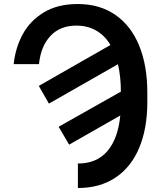

<svg xmlns="http://www.w3.org/2000/svg" viewBox="-20 -737 808 964"><path d="M370.1 -716.8Q481 -716.8 559.6 -662.1Q638.2 -607.4 679 -507.3Q719.7 -407.2 719.7 -272.5V-221.7Q719.2 -90.3 678.5 6.3Q637.7 103 559.3 155Q481 207 371.1 207V84Q466.3 84 519.5 21.2Q572.8 -41.5 584 -157.2L327.1 -10.7L274.4 -100.6L586.9 -276.9Q586.9 -350.6 572.3 -414.6L225.6 -216.8L174.8 -305.7L534.7 -511.2Q506.3 -558.6 463.1 -583.5Q419.9 -608.4 363.3 -608.4Q281.7 -608.4 233.2 -556.4Q184.6 -504.4 175.8 -415H48.8Q57.1 -496.6 94 -564.7Q130.9 -632.8 200.2 -674.8Q269.5 -716.8 370.1 -716.8Z"/></svg>

Font: Pretendard JP SemiBold
Style: Regular
Weight: 600
Designer: Base glyphs from Inter by Rasmus Andersson; Hangeul glyphs from Noto Sans CJK(Source Han Sans) by Jang Soo-young and Kan
Foundry: Kil Hyung-jin
Version: Version 1.309